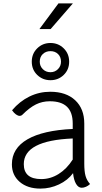

<svg xmlns="http://www.w3.org/2000/svg" viewBox="-20 -1100 598 1130"><path d="M510 -17Q500 -7 486.5 -1Q473 5 461 5Q441 5 427.5 -18Q414 -41 410 -81Q379 -39 327 -14.5Q275 10 218 10Q142 10 96 -29.5Q50 -69 50 -133Q50 -227 141.5 -280Q233 -333 408 -341V-373Q408 -439 374.5 -471.5Q341 -504 273 -504Q229 -504 191.5 -485.5Q154 -467 111 -424Q105 -418 96 -418Q86 -418 74 -426.5Q62 -435 51 -451Q96 -504 153.5 -532Q211 -560 276 -560Q369 -560 422.5 -510Q476 -460 476 -373V-137Q476 -91 483.5 -64.5Q491 -38 510 -17ZM408 -161V-285Q120 -273 120 -134Q120 -46 223 -46Q277 -46 325 -76Q373 -106 408 -161ZM167 -737Q167 -784 199 -815.5Q231 -847 277 -847Q323 -847 355 -815.5Q387 -784 387 -737Q387 -690 355 -659Q323 -628 277 -628Q231 -628 199 -659Q167 -690 167 -737ZM339 -737Q339 -765 321.5 -782Q304 -799 277 -799Q250 -799 232 -782Q214 -765 214 -737Q214 -711 232 -693Q250 -675 277 -675Q303 -675 321 -693Q339 -711 339 -737ZM324 -1080H409L278 -929H212Z"/></svg>

Font: Krub
Style: Regular
Weight: 400
Designer: Ekaluck Peanpanawate
Foundry: Cadson Demak Co.,Ltd.
Version: Version 1.000; ttfautohint (v1.6)